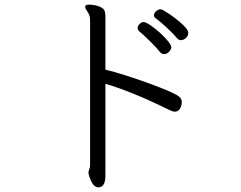

<svg xmlns="http://www.w3.org/2000/svg" viewBox="-20 -746 1040 827"><path d="M759 -573Q750 -573 743 -581Q730 -597 701.5 -624Q673 -651 650 -668Q643 -672 643 -680Q643 -689 652 -697.5Q661 -706 672 -706Q679 -706 709.5 -685.5Q740 -665 765.5 -641.5Q791 -618 791 -605Q791 -592 781 -582Q769 -573 759 -573ZM348 -721Q350 -726 364 -726Q386 -726 408 -718Q425 -711 429.5 -701.5Q434 -692 434 -673V-446Q508 -428 616 -389Q724 -350 750 -331Q763 -322 763 -306Q763 -290 755 -277.5Q747 -265 733 -265Q724 -265 708 -273Q548 -352 434 -385V11Q434 54 411 60Q409 61 405 61Q388 61 377.5 43Q367 25 362 5Q361 2 361 -2Q361 -8 364.5 -17Q368 -26 368 -31V-659Q368 -675 362 -687Q359 -693 353 -701.5Q347 -710 347 -716Q347 -719 348 -721ZM599 -651Q610 -651 639.5 -629Q669 -607 693.5 -580.5Q718 -554 718 -542Q718 -534 708.5 -523.5Q699 -513 687 -513Q677 -513 669 -522Q654 -541 625 -569.5Q596 -598 580 -611Q573 -617 573 -625Q573 -634 581 -642.5Q589 -651 599 -651Z"/></svg>

Font: Iansui 0.93
Style: Regular
Weight: 400
Designer: But Ko / Fontworks Inc.
Foundry: zi-hi.com / Fontworks Inc.
Version: Version 0.931